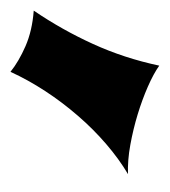

<svg xmlns="http://www.w3.org/2000/svg" viewBox="-25 -204 321 363"><g transform="rotate(90 135.5 -22.5)"><path d="M283.2 -104Q254.4 -86.9 226.3 -62.7Q198.2 -38.6 172.9 -9.3Q147.5 20 126.2 52.5Q105 85 89.8 118.2Q70.3 102.5 41.3 89.8Q12.2 77.1 -25.9 74.2Q10.3 21 37.1 -37.8Q64 -96.7 78.1 -163.1Q93.3 -152.3 117.7 -141.6Q142.1 -130.9 170.2 -122.3Q198.2 -113.8 227.8 -108.4Q257.3 -103 283.2 -104Z"/></g></svg>

Font: Shojumaru
Style: Regular
Weight: 400
Version: Version 1.001